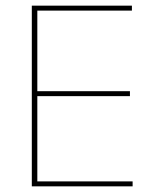

<svg xmlns="http://www.w3.org/2000/svg" viewBox="-20 -659 547 679"><path d="M112 0H92.5V-639H112ZM449 0H99V-17.5H449ZM439.5 -319H102.5V-336.5H439.5ZM446.5 -621.5H98V-639H446.5Z"/></svg>

Font: Anek Malayalam Thin
Style: Regular
Weight: 250
Version: Version 1.003